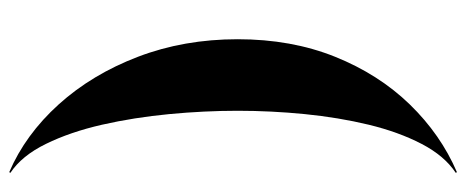

<svg xmlns="http://www.w3.org/2000/svg" viewBox="-317 -523 1010 416"><g transform="rotate(-90 188.0 -315.0)"><path d="M21.5 -797.5 23 -800Q104.5 -765 169.8 -692.8Q235 -620.5 273 -521Q311 -421.5 311 -305Q311 -188.5 273 -94Q235 0.5 169.8 67.8Q104.5 135 23 170L21.5 167.5Q58.5 143 84.2 93.5Q110 44 125.8 -21.2Q141.5 -86.5 148.8 -159.8Q156 -233 156 -305Q156 -377 148.8 -453.2Q141.5 -529.5 125.8 -598.8Q110 -668 84.2 -720.5Q58.5 -773 21.5 -797.5Z"/></g></svg>

Font: Bodoni* 48pt
Style: Bold
Weight: 700
Version: Version 2.3